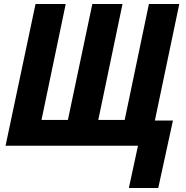

<svg xmlns="http://www.w3.org/2000/svg" viewBox="-20 -734 936 967"><path d="M629 213H777L851 -127H760L883 -714H730L608 -130H475L597 -714H445L322 -130H189L311 -714H159L8 0H675Z"/></svg>

Font: Noto Sans Display SemiCondensed Extra
Style: Italic
Weight: 800
Width: 4
Italic angle: -12°
Designer: Monotype Design Team
Foundry: Monotype Imaging Inc.
Version: Version 1.900